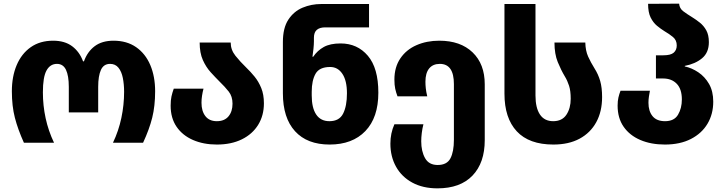

<svg xmlns="http://www.w3.org/2000/svg" viewBox="-20 -782 3973 1052"><path d="M111 0Q78 -73 61.5 -137Q45 -201 45 -282Q45 -363 71.5 -425.5Q98 -488 148.5 -523.5Q199 -559 271 -559Q335 -559 375.5 -528.5Q416 -498 435 -446H440Q459 -499 499 -529Q539 -559 602 -559Q675 -559 726 -523.5Q777 -488 803.5 -425.5Q830 -363 830 -282Q830 -201 814 -137Q798 -73 764 0H599Q630 -65 645 -136Q660 -207 660 -279Q660 -320 653 -355Q646 -390 629 -411Q612 -432 583 -432Q548 -432 533 -399Q518 -366 518 -306V-166H357V-306Q357 -367 341.5 -399.5Q326 -432 292 -432Q255 -432 235 -396Q215 -360 215 -276Q215 -204 230 -134.5Q245 -65 276 0Z M1168 10Q1095 10 1037.5 -15Q980 -40 947.5 -87.5Q915 -135 915 -203Q915 -233 919.5 -253.5Q924 -274 932 -296H1095Q1090 -277 1087 -257.5Q1084 -238 1084 -219Q1084 -173 1105.5 -145.5Q1127 -118 1168 -118Q1210 -118 1232 -144.5Q1254 -171 1254 -214Q1254 -254 1233 -280.5Q1212 -307 1184 -334Q1160 -358 1134.5 -386Q1109 -414 1091.5 -453Q1074 -492 1074 -549H1244Q1244 -509 1270 -476.5Q1296 -444 1329 -412Q1353 -389 1375 -362Q1397 -335 1411.5 -299.5Q1426 -264 1426 -216Q1426 -149 1394.5 -98Q1363 -47 1305 -18.5Q1247 10 1168 10Z M1786 10Q1663 10 1596.5 -63Q1530 -136 1530 -271V-552Q1530 -629 1560 -674.5Q1590 -720 1638 -740Q1686 -760 1740 -760H2002V-632H1761Q1732 -632 1716 -618.5Q1700 -605 1700 -575V-556Q1700 -539 1697.5 -514.5Q1695 -490 1692 -471H1696Q1719 -505 1754 -524.5Q1789 -544 1846 -544Q1938 -544 1995.5 -476.5Q2053 -409 2053 -274Q2053 -138 1982 -64Q1911 10 1786 10ZM1785 -118Q1839 -118 1860 -159.5Q1881 -201 1881 -271Q1881 -340 1856 -377.5Q1831 -415 1789 -415Q1730 -415 1709 -378Q1688 -341 1688 -279V-259Q1688 -191 1712.5 -154.5Q1737 -118 1785 -118Z M2377 250Q2297 250 2239 218.5Q2181 187 2150 131.5Q2119 76 2119 5Q2119 -52 2141 -101H2300Q2294 -78 2291 -53.5Q2288 -29 2288 -8Q2288 47 2309 84.5Q2330 122 2378 122Q2429 122 2448 85.5Q2467 49 2467 -16V-321Q2467 -432 2390 -432Q2352 -432 2331.5 -407Q2311 -382 2311 -334Q2311 -317 2313 -298Q2315 -279 2321 -254H2158Q2150 -275 2145.5 -295.5Q2141 -316 2141 -346Q2141 -414 2173.5 -462Q2206 -510 2262 -534.5Q2318 -559 2387 -559Q2503 -559 2569.5 -495Q2636 -431 2636 -320V-14Q2636 110 2569 180Q2502 250 2377 250Z M3012 10Q2879 10 2811.5 -62.5Q2744 -135 2744 -269V-760H2914V-259Q2914 -191 2938.5 -154.5Q2963 -118 3011 -118Q3060 -118 3083.5 -153.5Q3107 -189 3107 -241Q3107 -284 3098 -312Q3089 -340 3075 -363Q3054 -398 3036 -442Q3018 -486 3018 -549H3187Q3188 -504 3202.5 -472Q3217 -440 3237 -408Q3258 -375 3268.5 -338.5Q3279 -302 3279 -250Q3279 -171 3247 -112.5Q3215 -54 3155.5 -22Q3096 10 3012 10Z M3623 10Q3547 10 3488.5 -15Q3430 -40 3397 -87.5Q3364 -135 3364 -203Q3364 -229 3368.5 -248Q3373 -267 3380 -285H3541Q3538 -269 3535.5 -252.5Q3533 -236 3533 -219Q3533 -173 3555.5 -145.5Q3578 -118 3624 -118Q3674 -118 3695 -153.5Q3716 -189 3716 -237Q3716 -294 3688 -323Q3660 -352 3613 -352H3574V-479H3615Q3655 -479 3671.5 -493.5Q3688 -508 3688 -533Q3688 -562 3667.5 -579Q3647 -596 3621 -611Q3600 -624 3579.5 -641Q3559 -658 3545 -686Q3531 -714 3531 -761L3701 -762Q3703 -736 3723.5 -720.5Q3744 -705 3772 -688Q3793 -675 3814.5 -658Q3836 -641 3850 -615.5Q3864 -590 3864 -551Q3864 -494 3827 -463Q3790 -432 3732 -421V-418Q3770 -410 3806 -386Q3842 -362 3865 -322Q3888 -282 3888 -225Q3888 -157 3856.5 -104Q3825 -51 3765.5 -20.5Q3706 10 3623 10Z"/></svg>

Font: Noto Sans Georgian ExtraBold
Style: Regular
Weight: 800
Designer: Monotype Design Team, Akaki Razmadze
Foundry: Google LLC
Version: Version 2.005; ttfautohint (v1.8.4.7-5d5b)